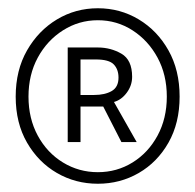

<svg xmlns="http://www.w3.org/2000/svg" viewBox="-20 -804 473 465"><path d="M217 -359Q163 -359 118 -385Q73 -411 45.5 -458.5Q18 -506 18 -570Q18 -634 45.5 -682Q73 -730 118 -757Q163 -784 217 -784Q271 -784 316 -757Q361 -730 388 -682Q415 -634 415 -570Q415 -506 388 -458.5Q361 -411 316 -385Q271 -359 217 -359ZM217 -387Q263 -387 301 -410.5Q339 -434 361.5 -475.5Q384 -517 384 -570Q384 -623 361.5 -664.5Q339 -706 301 -730.5Q263 -755 217 -755Q171 -755 132.5 -730.5Q94 -706 71.5 -664.5Q49 -623 49 -570Q49 -517 71.5 -475.5Q94 -434 132.5 -410.5Q171 -387 217 -387ZM144 -460V-689H217Q248 -689 274 -674Q300 -659 300 -618Q300 -597 287 -579.5Q274 -562 256 -557L311 -460H274L230 -546H175V-460ZM175 -574H208Q234 -574 250.5 -583.5Q267 -593 267 -616Q267 -636 255.5 -648Q244 -660 212 -660H175Z"/></svg>

Font: Noto Sans TC Thin
Style: Regular
Weight: 100
Designer: Ryoko NISHIZUKA 西塚涼子 (kana, bopomofo & ideographs); Paul D. Hunt (Latin, Greek & Cyrillic); Sandoll Communications 산돌커뮤니
Foundry: Adobe
Version: Version 2.004-H2;hotconv 1.0.118;makeotfexe 2.5.65603